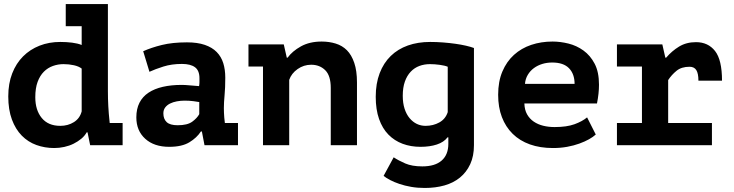

<svg xmlns="http://www.w3.org/2000/svg" viewBox="-20 -720 3640 952"><path d="M306 -700H515V-268Q515 -193 523 -120Q523 -115 524 -110H588V0H427L414 -64H410Q400 -46 383 -32Q366 -18 345 -7.5Q324 3 299 8.5Q274 14 249 14Q202 14 160.5 -1Q119 -16 88 -47.5Q57 -79 39 -127.5Q21 -176 21 -242Q21 -306 40.5 -356Q60 -406 94.5 -440.5Q129 -475 176 -493.5Q223 -512 279 -512Q310 -512 337.5 -508.5Q365 -505 385 -497V-590H306ZM279 -96Q317 -96 346.5 -114.5Q376 -133 385 -168V-380Q371 -391 346.5 -396.5Q322 -402 295 -402Q268 -402 242.5 -393Q217 -384 197.5 -364.5Q178 -345 166.5 -314Q155 -283 155 -238Q155 -174 187 -135Q219 -96 279 -96Z M690 -466Q730 -484 782.5 -497Q835 -510 907 -510Q959 -510 995.5 -497.5Q1032 -485 1054.5 -462Q1077 -439 1087 -407Q1097 -375 1097 -335Q1097 -284 1093.5 -248Q1090 -212 1090 -184Q1090 -163 1092 -137Q1094 -123 1095 -110H1160V0H994L981 -68H976Q956 -37 919 -14.5Q882 8 819 8Q744 8 700 -32Q656 -72 656 -138Q656 -180 671.5 -210.5Q687 -241 716.5 -260.5Q746 -280 787.5 -289.5Q829 -299 880 -299Q898 -299 918 -297Q938 -295 967 -293Q969 -303 969 -313V-332Q969 -370 947 -386.5Q925 -403 882 -403Q831 -403 790 -390Q749 -377 721 -364ZM861 -99Q909 -99 933 -116.5Q957 -134 968 -154V-214Q958 -216 938 -218.5Q918 -221 895 -221Q876 -221 857 -217.5Q838 -214 823 -206.5Q808 -199 799 -187Q790 -175 790 -158Q790 -130 806.5 -114.5Q823 -99 861 -99Z M1212 -500H1387L1402 -434H1406Q1429 -466 1472 -490Q1515 -514 1575 -514Q1612 -514 1644.5 -504Q1677 -494 1700 -471Q1723 -448 1736.5 -408.5Q1750 -369 1750 -311V0H1620V-284Q1620 -345 1592.5 -372Q1565 -399 1523 -399Q1486 -399 1455.5 -377.5Q1425 -356 1414 -324V0H1284V-390H1212Z M2330 0Q2330 54 2311.5 94Q2293 134 2260.5 160.5Q2228 187 2183.5 199.5Q2139 212 2086 212Q2050 212 2018.5 206.5Q1987 201 1960.5 192Q1934 183 1914 172.5Q1894 162 1882 152L1932 60Q1956 76 1989.5 90.5Q2023 105 2074 105Q2137 105 2170 76Q2203 47 2203 -7V-39H2199Q2181 -15 2146 -3.5Q2111 8 2065 8Q2017 8 1976.5 -7Q1936 -22 1906 -52.5Q1876 -83 1859.5 -130Q1843 -177 1843 -240Q1843 -306 1862.5 -357Q1882 -408 1917.5 -442.5Q1953 -477 2002.5 -494.5Q2052 -512 2113 -512Q2145 -512 2177 -509.5Q2209 -507 2237.5 -503Q2266 -499 2290 -493.5Q2314 -488 2330 -482ZM2090 -96Q2128 -96 2158.5 -113Q2189 -130 2200 -164V-389Q2186 -395 2160.5 -398.5Q2135 -402 2112 -402Q2084 -402 2059.5 -393Q2035 -384 2016.5 -364.5Q1998 -345 1987.5 -315.5Q1977 -286 1977 -245Q1977 -209 1986 -181Q1995 -153 2011 -134Q2027 -115 2047 -105.5Q2067 -96 2090 -96Z M2934 -53Q2921 -41 2900.5 -29.5Q2880 -18 2852.5 -8Q2825 2 2792 8Q2759 14 2722 14Q2658 14 2607.5 -4Q2557 -22 2522 -56.5Q2487 -91 2468.5 -139.5Q2450 -188 2450 -250Q2450 -316 2471 -365.5Q2492 -415 2528.5 -448Q2565 -481 2614 -497.5Q2663 -514 2720 -514Q2758 -514 2798.5 -504Q2839 -494 2873 -469.5Q2907 -445 2928.5 -404Q2950 -363 2950 -300Q2950 -257 2940 -207H2580Q2581 -175 2593.5 -153Q2606 -131 2626.5 -117Q2647 -103 2673.5 -96.5Q2700 -90 2730 -90Q2790 -90 2828.5 -104Q2867 -118 2891 -138ZM2718 -410Q2692 -410 2669 -403Q2646 -396 2627.5 -382.5Q2609 -369 2597 -349Q2585 -329 2583 -304H2829Q2829 -353 2801.5 -381.5Q2774 -410 2718 -410Z M3039 -110H3163V-390H3039V-500H3264L3279 -434H3283Q3311 -467 3347 -489Q3383 -511 3431 -511Q3491 -511 3525.5 -467Q3560 -423 3560 -320H3443Q3443 -356 3432.5 -372.5Q3422 -389 3399 -389Q3359 -389 3334.5 -369Q3310 -349 3293 -323V-110H3510V0H3039Z"/></svg>

Font: PT Mono
Style: Bold
Weight: 700
Monospace: yes
Designer: A.Korolkova, I.Chaeva
Foundry: ParaType Ltd
Version: Version 1.000 OFL